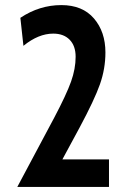

<svg xmlns="http://www.w3.org/2000/svg" viewBox="-20 -734 490 754"><path d="M193 -272Q241 -363 259 -413.5Q277 -464 277 -511Q277 -554 253.5 -578Q230 -602 189 -602Q131 -602 72 -554L60 -664Q135 -714 221 -714Q304 -714 349 -661.5Q394 -609 394 -528Q394 -464 372.5 -403Q351 -342 292 -232L225 -108H408V0H48Z"/></svg>

Font: Cabin Condensed SemiBold
Style: Regular
Weight: 600
Width: 3
Designer: Pablo Impallari
Foundry: Pablo Impallari. http://www.impallari.com Igino Marini. http://www.ikern.com
Version: Version 2.001